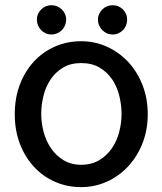

<svg xmlns="http://www.w3.org/2000/svg" viewBox="-20 -686 638 755"><path d="M561 -236.8Q561 -175.3 540.5 -123Q520 -70.8 484.4 -32.2Q448.7 6.3 400.9 28.1Q353 49.8 298.8 49.8Q244.6 49.8 197.3 29.3Q149.9 8.8 114.5 -29.1Q79.1 -66.9 58.6 -119.6Q38.1 -172.4 38.1 -236.8Q38.1 -301.8 58.6 -354.7Q79.1 -407.7 114.5 -445.3Q149.9 -482.9 197.3 -503.4Q244.6 -523.9 298.8 -523.9Q353 -523.9 400.9 -502.2Q448.7 -480.5 484.4 -442.1Q520 -403.8 540.5 -351.3Q561 -298.8 561 -236.8ZM458 -237.8Q458 -272.9 449.2 -308.8Q440.4 -344.7 421.4 -373.3Q402.3 -401.9 372.1 -419.9Q341.8 -438 298.8 -438Q257.3 -438 227.5 -419.9Q197.8 -401.9 178.7 -373.3Q159.7 -344.7 150.9 -308.8Q142.1 -272.9 142.1 -237.8Q142.1 -202.6 151.6 -167Q161.1 -131.3 180.7 -102.8Q200.2 -74.2 229.7 -56.2Q259.3 -38.1 298.8 -38.1Q340.3 -38.1 370.4 -56.2Q400.4 -74.2 419.9 -102.8Q439.5 -131.3 448.7 -167Q458 -202.6 458 -237.8ZM480 -608.4Q480 -596.7 475.6 -585.9Q471.2 -575.2 463.4 -567.4Q455.6 -559.6 445.3 -554.9Q435.1 -550.3 422.9 -550.3Q411.1 -550.3 400.6 -554.9Q390.1 -559.6 382.3 -567.4Q374.5 -575.2 369.9 -585.9Q365.2 -596.7 365.2 -608.4Q365.2 -620.6 369.9 -630.9Q374.5 -641.1 382.3 -648.9Q390.1 -656.7 400.6 -661.1Q411.1 -665.5 422.9 -665.5Q435.1 -665.5 445.3 -661.1Q455.6 -656.7 463.4 -648.9Q471.2 -641.1 475.6 -630.9Q480 -620.6 480 -608.4ZM240.2 -608.4Q240.2 -596.7 235.6 -585.9Q231 -575.2 223.1 -567.4Q215.3 -559.6 204.6 -554.9Q193.8 -550.3 182.1 -550.3Q170.4 -550.3 159.9 -554.9Q149.4 -559.6 141.8 -567.4Q134.3 -575.2 129.6 -585.9Q125 -596.7 125 -608.4Q125 -620.6 129.6 -630.9Q134.3 -641.1 141.8 -648.9Q149.4 -656.7 159.9 -661.1Q170.4 -665.5 182.1 -665.5Q193.8 -665.5 204.6 -661.1Q215.3 -656.7 223.1 -648.9Q231 -641.1 235.6 -630.9Q240.2 -620.6 240.2 -608.4Z"/></svg>

Font: McLaren
Style: Regular
Weight: 400
Designer: Astigmatic (AOETI)
Foundry: Astigmatic (AOETI)
Version: Version 1.000